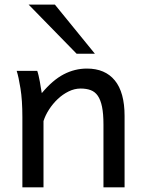

<svg xmlns="http://www.w3.org/2000/svg" viewBox="-20 -801 619 821"><path d="M422.4 0V-268.6Q422.4 -314.5 416.3 -344.2Q410.2 -374 398.2 -391.4Q386.2 -408.7 367.9 -415.5Q349.6 -422.4 324.7 -422.4Q298.3 -422.4 273.2 -409.9Q248 -397.5 227.1 -377.7Q206.1 -357.9 189.9 -333Q173.8 -308.1 166 -283.2V0H75.7V-300.3Q75.7 -372.6 67.6 -422.6Q59.6 -472.7 51.3 -498H139.2Q142.1 -490.2 145 -477.8Q147.9 -465.3 150.4 -451.7Q152.8 -438 154.8 -424.8L158.7 -402.8Q205.1 -458.5 252.4 -483.2Q299.8 -507.8 351.6 -507.8Q429.7 -507.8 471.2 -456.8Q512.7 -405.8 512.7 -305.2V0ZM214.8 -781.2 385.7 -571.3H307.6L102.5 -781.2Z"/></svg>

Font: Andika Phon
Style: Regular
Weight: 400
Designer: Victor Gaultney, Annie Olsen, Julie Remington, Don Collingsworth, Eric Hays, Becca Hirsbrunner
Foundry: SIL International
Version: Version 5.000